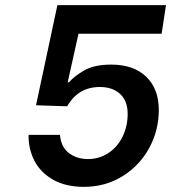

<svg xmlns="http://www.w3.org/2000/svg" viewBox="-20 -720 665 746"><path d="M91 -196H213Q217 -149 247.5 -125.5Q278 -102 322 -102Q365 -102 400.5 -125Q436 -148 456 -188.5Q476 -229 476 -278Q476 -328 446.5 -355Q417 -382 368 -382Q284 -382 241 -307L120 -311L203 -700H625L608 -589H285L243 -400H248Q266 -422 305.5 -445.5Q345 -469 412 -469Q499 -469 548 -422Q597 -375 597 -293Q597 -213 559.5 -144.5Q522 -76 455.5 -35Q389 6 306 6Q234 6 185 -22.5Q136 -51 113 -97Q90 -143 91 -196Z"/></svg>

Font: Be Vietnam SemiBold
Style: Italic
Weight: 600
Italic angle: -9.556°
Designer: Gabriel Lam
Foundry: TypeRant
Version: Version 3.000